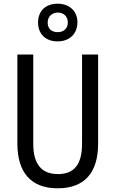

<svg xmlns="http://www.w3.org/2000/svg" viewBox="-20 -1009 625 1039"><path d="M292 -785C356 -785 399 -826 399 -889C399 -950 354 -989 292 -989C227 -989 186 -950 186 -887C186 -825 227 -785 292 -785ZM293 -835C257 -835 238 -855 238 -887C238 -919 261 -941 293 -941C326 -941 347 -919 347 -887C347 -855 325 -835 293 -835ZM511 -232V-714H424V-232C424 -121 383 -67 294 -67C206 -67 160 -119 160 -231V-714H74V-232C74 -73 150 10 292 10C438 10 511 -75 511 -232Z"/></svg>

Font: Noto Sans Myanmar UI Condensed
Style: Regular
Weight: 400
Width: 3
Designer: Monotype Design Team
Foundry: Monotype Imaging Inc.
Version: Version 2.103